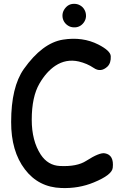

<svg xmlns="http://www.w3.org/2000/svg" viewBox="-20 -947 643 992"><path d="M361.8 -927.2Q362.8 -927.2 363.8 -927.2Q380.4 -927.2 394.5 -918.9Q409.7 -910.2 417.5 -894.5Q424.3 -881.3 424.3 -866.2Q424.3 -863.8 424.3 -861.3Q422.9 -843.8 412.1 -829.6Q402.3 -816.9 390.6 -811.5Q378.4 -805.2 363.3 -805.7Q361.8 -805.7 360.4 -805.7Q345.2 -806.2 332.5 -814Q319.3 -821.8 311 -835.4Q302.7 -849.6 302.7 -866.2Q302.7 -881.8 310.5 -895.5Q318.8 -909.7 331.5 -918.5Q345.2 -927.2 361.8 -927.2ZM266.1 -607.4Q219.7 -576.7 184.1 -515.6Q144 -446.8 144 -328.6Q144 -219.7 190.4 -148.4Q227.5 -92.3 289.6 -89.4Q377.9 -85 425.8 -116.2Q495.1 -160.6 522.5 -154.8Q569.8 -146 562.5 -80.1Q558.6 -43 464.4 -4.4Q386.7 27.8 296.9 24.4Q178.7 20.5 108.4 -72.3Q37.1 -166 37.6 -316.9Q37.6 -497.1 103 -590.3Q198.7 -725.1 305.2 -742.2Q406.7 -758.3 488.3 -716.8Q550.3 -685.1 552.2 -657.2Q554.2 -621.6 535.2 -603Q500.5 -570.8 463.9 -596.2Q430.2 -619.1 386.7 -629.4Q321.8 -644 266.1 -607.4Z"/></svg>

Font: Comic Relief
Style: Regular
Weight: 400
Designer: Jeff Davis
Foundry: Loudifier
Version: Version 1.0